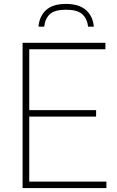

<svg xmlns="http://www.w3.org/2000/svg" viewBox="-20 -958 598 978"><path d="M95 0V-740H517V-707H129V-397H469.5V-364H129V-33H522V0ZM176 -822Q180.5 -875.5 214.8 -906.8Q249 -938 316 -938Q383 -938 418.2 -906.5Q453.5 -875 458 -822H429Q423.5 -864.5 398 -886.5Q372.5 -908.5 316 -908.5Q259.5 -908.5 234.8 -886.5Q210 -864.5 205 -822Z"/></svg>

Font: Encode Sans Th
Style: Regular
Weight: 100
Designer: Multiple Designers
Foundry: Impallari Type
Version: Version 3.002; ttfautohint (v1.8.3) -l 8 -r 50 -G 200 -x 14 